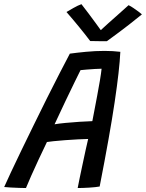

<svg xmlns="http://www.w3.org/2000/svg" viewBox="-58 -916 716 943"><path d="M69.5 7.5Q57 7.5 36.2 6.8Q15.5 6 -4.8 5Q-25 4 -37.5 2.5Q-26 -23.5 -4 -70.5Q18 -117.5 46.8 -177Q75.5 -236.5 107.8 -302.2Q140 -368 172.2 -432.8Q204.5 -497.5 233.8 -554.2Q263 -611 285 -652.5Q317 -657 363.5 -661.5Q410 -666 455 -666Q497 -666 533 -661.5Q529 -574 505.2 -414.8Q481.5 -255.5 431.5 0Q413 3.5 380.5 5.5Q348 7.5 323.5 7.5Q327 -10.5 333.5 -42.5Q340 -74.5 348 -111.2Q356 -148 363 -181Q370 -214 375 -233.5Q355 -233 324 -231.5Q293 -230 261 -227.5Q229 -225 204.5 -222.5Q180 -220 172.5 -218.5Q151.5 -175.5 131.5 -132.2Q111.5 -89 95.2 -52.5Q79 -16 69.5 7.5ZM210 -305.5Q229 -309 262.5 -312.2Q296 -315.5 332 -317.8Q368 -320 395.5 -321Q398.5 -336.5 405 -370.5Q411.5 -404.5 419.2 -445.2Q427 -486 433 -522.2Q439 -558.5 441 -578.5Q429.5 -578.5 408 -577.2Q386.5 -576 366.2 -574.2Q346 -572.5 337.5 -571.5Q329 -554.5 309.2 -514.2Q289.5 -474 263.5 -419.5Q237.5 -365 210 -305.5ZM573.5 -890.5Q584.5 -885.5 598.2 -876Q612 -866.5 623.8 -857.8Q635.5 -849 639 -845.5Q570 -789.5 527.2 -758Q484.5 -726.5 466.5 -713.5Q453.5 -713.5 427 -713.8Q400.5 -714 385 -714.5Q358.5 -749.5 329.2 -785.2Q300 -821 268.5 -857Q281 -864.5 303 -877Q325 -889.5 342 -895.5Q359 -874 378.5 -847.8Q398 -821.5 414.2 -799.5Q430.5 -777.5 437 -768Q450.5 -781 474.8 -802.5Q499 -824 525.8 -847.8Q552.5 -871.5 573.5 -890.5Z"/></svg>

Font: Grandstander
Style: Italic
Weight: 400
Italic angle: -15°
Designer: Tyler Finck
Foundry: Etcetera Type Co
Version: Version 1.200; ttfautohint (v1.8.3)